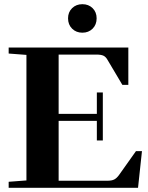

<svg xmlns="http://www.w3.org/2000/svg" viewBox="-20 -888 702 908"><path d="M301.8 -801.3Q301.8 -830.6 321 -849.4Q340.3 -868.2 369.6 -868.2Q398.9 -868.2 418 -849.4Q437 -830.6 437 -801.3Q437 -771.5 418 -752.4Q398.9 -733.4 369.6 -733.4Q340.3 -733.4 321 -752.4Q301.8 -771.5 301.8 -801.3ZM21 0V-28.3L105 -34.7V-628.4L21 -634.8V-663.1H586.9V-486.8H558.6L487.8 -606Q480 -619.6 468.8 -624.8Q457.5 -629.9 436 -629.9H257.3V-349.6H438V-450.7H466.3V-223.6H438V-316.4H257.3V-33.2H486.3Q508.3 -33.2 520 -39.1Q531.7 -44.9 543 -60.5L623 -173.3H651.4L632.8 0Z"/></svg>

Font: Elstob
Style: Bold
Weight: 700
Designer: Peter S. Baker
Version: Version 1.015